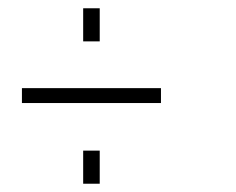

<svg xmlns="http://www.w3.org/2000/svg" viewBox="-20 -583 570 464"><path d="M33 -334V-370H369V-334ZM181 -483V-563H221V-483ZM181 -139V-219H221V-139Z"/></svg>

Font: TitilliumText22L Th
Style: Thin
Weight: 100
Designer: Campivisivi
Foundry: Campivisivi
Version: 1.000